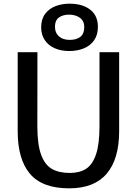

<svg xmlns="http://www.w3.org/2000/svg" viewBox="-20 -1031 754 1059"><path d="M77.6 -743.2H186.5L186 -335Q186 -234.9 206.5 -178.5Q227.1 -122.1 265.9 -99.6Q304.7 -77.1 365.2 -77.1Q418.9 -77.1 454.6 -99.9Q490.2 -122.6 509.5 -179.2Q528.8 -235.8 528.8 -335V-743.2H637.2V-307.6Q637.2 -153.8 568.4 -73Q499.5 7.8 361.8 7.8Q212.9 7.8 145 -72.8Q77.1 -153.3 77.6 -309.1ZM363.3 -1010.7Q435.5 -1010.7 477.8 -977.5Q520 -944.3 520 -883.3Q520 -838.4 498.8 -808.3Q477.5 -778.3 441.7 -763.9Q405.8 -749.5 361.8 -749.5Q315.4 -749.5 280.5 -765.4Q245.6 -781.2 226.3 -810.8Q207 -840.3 207 -879.9Q207 -925.3 229 -954.6Q251 -983.9 286.6 -997.3Q322.3 -1010.7 363.3 -1010.7ZM360.4 -950.2Q327.1 -950.2 305.2 -934.6Q283.2 -918.9 283.2 -882.8Q283.2 -849.6 305.2 -830.3Q327.1 -811 364.3 -811Q401.9 -811 423.3 -827.9Q444.8 -844.7 444.8 -881.8Q444.8 -915 421.1 -932.6Q397.5 -950.2 360.4 -950.2Z"/></svg>

Font: Merriweather Sans
Style: Regular
Weight: 400
Designer: Eben Sorkin
Foundry: Eben Sorkin
Version: Version 1.006; ttfautohint (v1.4.1) -l 6 -r 50 -G 0 -x 11 -H